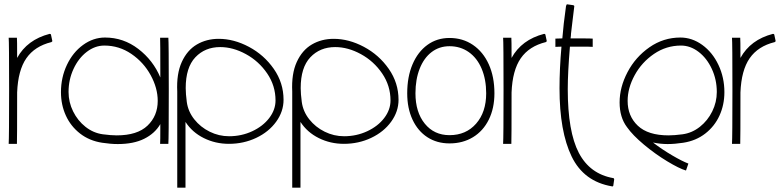

<svg xmlns="http://www.w3.org/2000/svg" viewBox="-20 -663 3615 885"><path d="M217 -469Q140 -450 101.5 -394.5Q63 -339 59 -237Q59 -12 58 0H20Q22 -28 22 -248Q22 -471 20 -489H58Q59 -484 59 -396Q105 -480 209 -507Q214 -507 215 -503L221 -475Q222 -474 220.5 -472Q219 -470 217 -469Z M758 -246Q758 -24 756 0H718Q719 -7 719 -91Q694 -48 645 -23.5Q596 1 523 1Q490 1 451 -5Q392 -14 349 -47.5Q306 -81 283.5 -130.5Q261 -180 261 -238Q261 -306 288.5 -364Q316 -422 363 -456Q410 -490 464 -490Q549 -490 617.5 -437.5Q686 -385 719 -306Q719 -481 718 -489H756Q758 -469 758 -246ZM518 -39Q613 -39 660 -84Q707 -129 707 -198Q707 -257 674.5 -316.5Q642 -376 585.5 -414.5Q529 -453 461 -453Q418 -453 380 -424Q342 -395 319 -345.5Q296 -296 296 -239Q296 -192 317 -149.5Q338 -107 374 -78.5Q410 -50 454 -44Q492 -39 518 -39Z M988 -484Q1058 -484 1127.5 -447Q1197 -410 1242 -345.5Q1287 -281 1287 -203Q1287 -149 1253 -102Q1219 -55 1161 -27.5Q1103 0 1035 0Q973 0 919.5 -26.5Q866 -53 835 -101V202H797V-241Q793 -323 818 -377.5Q843 -432 887.5 -458Q932 -484 988 -484ZM1250 -200Q1250 -268 1211.5 -324.5Q1173 -381 1113.5 -413.5Q1054 -446 995 -446Q925 -446 880.5 -399Q836 -352 836 -257Q836 -231 841 -193Q847 -149 875.5 -113Q904 -77 946.5 -56Q989 -35 1036 -35Q1093 -35 1142.5 -58Q1192 -81 1221 -119Q1250 -157 1250 -200Z M1518 -484Q1588 -484 1657.5 -447Q1727 -410 1772 -345.5Q1817 -281 1817 -203Q1817 -149 1783 -102Q1749 -55 1691 -27.5Q1633 0 1565 0Q1503 0 1449.5 -26.5Q1396 -53 1365 -101V202H1327V-241Q1323 -323 1348 -377.5Q1373 -432 1417.5 -458Q1462 -484 1518 -484ZM1780 -200Q1780 -268 1741.5 -324.5Q1703 -381 1643.5 -413.5Q1584 -446 1525 -446Q1455 -446 1410.5 -399Q1366 -352 1366 -257Q1366 -231 1371 -193Q1377 -149 1405.5 -113Q1434 -77 1476.5 -56Q1519 -35 1566 -35Q1623 -35 1672.5 -58Q1722 -81 1751 -119Q1780 -157 1780 -200Z M2259 -233Q2259 -164 2233 -111.5Q2207 -59 2160 -30.5Q2113 -2 2052 -2Q1994 -2 1950 -30.5Q1906 -59 1881.5 -111.5Q1857 -164 1857 -233Q1857 -309 1881.5 -366.5Q1906 -424 1950 -456Q1994 -488 2052 -488Q2113 -488 2160 -456Q2207 -424 2233 -366.5Q2259 -309 2259 -233ZM1895 -233Q1895 -146 1938 -93Q1981 -40 2052 -40Q2128 -40 2174.5 -93Q2221 -146 2221 -233Q2221 -297 2200 -346.5Q2179 -396 2140.5 -423Q2102 -450 2052 -450Q2005 -450 1969.5 -423Q1934 -396 1914.5 -346.5Q1895 -297 1895 -233Z M2496 -469Q2419 -450 2380.5 -394.5Q2342 -339 2338 -237Q2338 -12 2337 0H2299Q2301 -28 2301 -248Q2301 -471 2299 -489H2337Q2338 -484 2338 -396Q2384 -480 2488 -507Q2493 -507 2494 -503L2500 -475Q2501 -474 2499.5 -472Q2498 -470 2496 -469Z M2811 164 2807 192Q2807 194 2805 195.5Q2803 197 2801 196Q2671 174 2615 58.5Q2559 -57 2559 -256Q2559 -346 2568 -448L2540 -447V-485L2572 -486Q2577 -550 2589 -635Q2591 -644 2595 -643L2623 -639Q2628 -637 2627 -633Q2622 -594 2618.5 -563Q2615 -532 2612 -508Q2612 -500 2610 -486H2649Q2706 -486 2712 -485V-447Q2706 -448 2647 -448H2607Q2597 -328 2597 -252Q2597 -56 2648 41.5Q2699 139 2807 158Q2811 159 2811 164Z M3057 1Q3025 1 2990 -6Q3032 26 3078 53Q3124 80 3153 91L3142 123Q3111 114 3055.5 80.5Q3000 47 2948 3.5Q2896 -40 2870 -77Q2836 -122 2836 -191Q2836 -261 2872.5 -330.5Q2909 -400 2973.5 -445Q3038 -490 3116 -490Q3170 -490 3217 -456Q3264 -422 3291.5 -364Q3319 -306 3319 -238Q3319 -180 3296.5 -130.5Q3274 -81 3231 -47.5Q3188 -14 3129 -5Q3090 1 3057 1ZM2873 -198Q2873 -128 2920 -83.5Q2967 -39 3062 -39Q3088 -39 3126 -44Q3170 -50 3206 -78.5Q3242 -107 3263 -149.5Q3284 -192 3284 -239Q3284 -296 3261 -345.5Q3238 -395 3200 -424Q3162 -453 3119 -453Q3051 -453 2994.5 -414.5Q2938 -376 2905.5 -316.5Q2873 -257 2873 -198Z M3551 -469Q3474 -450 3435.5 -394.5Q3397 -339 3393 -237Q3393 -12 3392 0H3354Q3356 -28 3356 -248Q3356 -471 3354 -489H3392Q3393 -484 3393 -396Q3439 -480 3543 -507Q3548 -507 3549 -503L3555 -475Q3556 -474 3554.5 -472Q3553 -470 3551 -469Z"/></svg>

Font: Vibes
Style: Regular
Weight: 400
Designer: AbdElmomen Kadhim
Version: Version 1.100